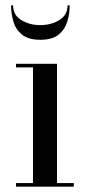

<svg xmlns="http://www.w3.org/2000/svg" viewBox="-20 -699 336 719"><path d="M29 -679Q29 -642.5 59.8 -623.8Q90.5 -605 131 -605Q171.5 -605 202.2 -623.8Q233 -642.5 233 -679H241Q241 -648.5 232.2 -618.8Q223.5 -589 199.8 -569.5Q176 -550 131 -550Q86 -550 62.2 -569.5Q38.5 -589 30 -618.8Q21.5 -648.5 21.5 -679ZM40 -13.5H103.5V-446.5H40V-460H193.5V-13.5H256.5V0H40Z"/></svg>

Font: Bodoni Moda 16pt
Style: Regular
Weight: 400
Version: Version 2.3